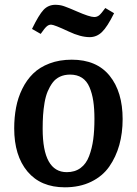

<svg xmlns="http://www.w3.org/2000/svg" viewBox="-20 -777 579 811"><path d="M358.9 -620.1Q320.3 -620.1 270 -644Q208.5 -672.9 195.8 -672.9Q185.5 -672.9 176.8 -665Q168 -657.2 151.9 -633.8L115.2 -654.8Q144 -714.4 164.1 -735.6Q184.1 -756.8 214.8 -756.8Q218.8 -756.8 222.9 -756.3Q227.1 -755.9 230.5 -755.6Q233.9 -755.4 238.5 -754.2Q243.2 -752.9 246.1 -752.2Q249 -751.5 254.6 -749.3Q260.3 -747.1 262.9 -746.1Q265.6 -745.1 272.5 -742.4Q279.3 -739.7 282 -738.5Q284.7 -737.3 292.7 -733.9Q300.8 -730.5 304.2 -729Q358.9 -705.1 377.9 -705.1Q390.1 -705.1 399.2 -712.6Q408.2 -720.2 424.8 -743.2L461.9 -721.2Q433.1 -663.1 410.6 -641.6Q388.2 -620.1 358.9 -620.1ZM40 -234.9Q40 -281.2 47.9 -322.8Q55.7 -364.3 74 -401.6Q92.3 -439 119.9 -466.1Q147.5 -493.2 189.2 -509Q231 -524.9 283.2 -524.9Q388.2 -524.9 443.1 -457Q498 -389.2 498 -273.9Q498 -214.8 483.9 -164.3Q469.7 -113.8 441.4 -73.2Q413.1 -32.7 365 -9.3Q316.9 14.2 253.9 14.2Q151.9 14.2 95.9 -52.7Q40 -119.6 40 -234.9ZM262.2 -49.8Q296.4 -49.8 320.3 -67.4Q344.2 -85 356.4 -117.7Q368.7 -150.4 373.8 -188Q378.9 -225.6 378.9 -274.9Q378.9 -317.9 374 -350.3Q369.1 -382.8 357.9 -408.9Q346.7 -435.1 326.2 -448.5Q305.7 -461.9 275.9 -461.9Q252 -461.9 233.2 -453.1Q214.4 -444.3 202.1 -427.7Q189.9 -411.1 181.4 -390.9Q172.9 -370.6 168.2 -343.3Q163.6 -315.9 161.9 -290Q160.2 -264.2 160.2 -232.9Q160.2 -49.8 262.2 -49.8Z"/></svg>

Font: Literata Book SemiBold
Style: Italic
Weight: 600
Italic angle: -3°
Designer: Latin by Veronika Burian and Jose Scaglione. Greek by Irene Vlachou. Cyrillic by Vera Evstafieva
Foundry: TypeTogether
Version: Version 1.003;PS 001.003;hotconv 1.0.88;makeotf.lib2.5.64775